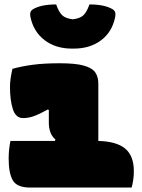

<svg xmlns="http://www.w3.org/2000/svg" viewBox="-20 -845 640 865"><path d="M27 -210H227L230 -216Q213 -231 206.5 -250.5Q200 -270 200 -292V-349L196 -352Q156 -330 132 -321.5Q108 -313 84 -313Q51 -313 38 -353Q25 -393 25 -454Q25 -473 28 -493Q31 -513 36 -535Q80 -547 130 -553.5Q180 -560 250 -560Q320 -560 357.5 -549.5Q395 -539 409 -519Q423 -499 423 -468V-210Q505 -208 544 -175.5Q583 -143 583 -74Q583 -52 580 -33Q577 -14 573 0H116Q57 0 38 -32Q19 -64 19 -131Q19 -151 21 -170.5Q23 -190 27 -210ZM308 -758Q341 -762 356 -776.5Q371 -791 383 -825Q452 -825 488 -803Q504 -793 499 -769Q486 -702 436 -664Q386 -626 312 -626H304Q231 -626 181 -664Q131 -702 117 -769Q112 -793 128 -803Q164 -825 233 -825Q245 -791 260 -776.5Q275 -762 308 -758Z"/></svg>

Font: Recursive Mn Csl St XBk
Style: Regular
Weight: 1000
Monospace: yes
Version: Version 1.079;hotconv 1.0.112;makeotfexe 2.5.65598; ttfautoh